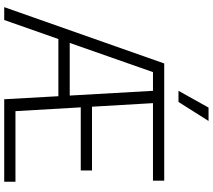

<svg xmlns="http://www.w3.org/2000/svg" viewBox="-68 -916 985 888"><g transform="rotate(90 424.0 -472.5)"><path d="M13.5 0 274 -740H816V-688H457.5L474 -406H769V-354H477L494.5 -52H821V0H439.5L425.5 -250.5H161L73 0ZM314 -688 179 -303H422.5L400.5 -688ZM400.5 -806 478 -945H540L452 -806Z"/></g></svg>

Font: Encode Sans SemiCondensed SemiCondensed Light
Style: Regular
Weight: 300
Width: 4
Designer: Multiple Designers
Foundry: Impallari Type
Version: Version 3.000; ttfautohint (v1.8.3) -l 8 -r 50 -G 200 -x 14 